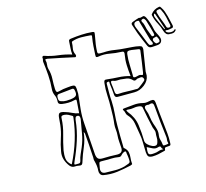

<svg xmlns="http://www.w3.org/2000/svg" viewBox="-94 -948 1188 1109"><g transform="rotate(-10 500.0 -393.5)"><path d="M944 -679Q931 -677 922.5 -684Q914 -691 909 -704Q900 -729 885 -751Q870 -773 862 -798Q861 -802 860 -804.5Q859 -807 861 -810Q877 -836 908 -844Q913 -846 916 -843Q919 -840 921 -837Q931 -825 937.5 -811Q944 -797 949 -783Q954 -769 958.5 -754.5Q963 -740 968 -725Q971 -712 960 -710Q952 -708 944 -705.5Q936 -703 928 -704Q923 -706 922 -701Q921 -697 925 -695Q933 -688 948.5 -688.5Q964 -689 971 -696Q973 -698 974.5 -700Q976 -702 979 -700Q982 -698 980.5 -695.5Q979 -693 977 -691Q969 -678 944 -679ZM943 -716Q959 -717 954 -732Q950 -744 946.5 -756Q943 -768 939 -780Q932 -802 918 -824Q914 -832 908.5 -831Q903 -830 897 -828Q886 -824 891 -812Q899 -789 910.5 -767Q922 -745 931 -722Q935 -716 943 -716ZM917 -712H920V-717Q910 -740 900 -762.5Q890 -785 880 -807Q878 -811 875 -810Q872 -809 872 -804Q871 -798 873 -792.5Q875 -787 878 -782Q888 -764 897.5 -746.5Q907 -729 917 -712ZM783 -802Q789 -800 793 -801.5Q797 -803 801 -804Q810 -809 815.5 -806Q821 -803 826 -795Q845 -763 856 -725Q860 -710 868.5 -697.5Q877 -685 884 -671Q891 -655 885 -643Q879 -631 861 -628Q854 -627 845.5 -625.5Q837 -624 829 -623Q811 -620 803 -635Q792 -655 781 -675.5Q770 -696 760 -717Q749 -741 738 -767Q732 -779 745 -785Q756 -790 765 -794.5Q774 -799 783 -802ZM854 -691Q853 -694 852.5 -697Q852 -700 851 -703Q846 -717 840.5 -732Q835 -747 829 -761Q826 -768 823.5 -775Q821 -782 816 -787Q811 -794 804 -792Q790 -787 797 -776Q805 -766 809 -753Q813 -740 817 -729Q822 -719 827 -708.5Q832 -698 837 -688Q839 -684 842 -683.5Q845 -683 848 -684Q854 -686 854 -691ZM827 -636Q841 -635 836 -649Q832 -656 828 -662.5Q824 -669 822 -676Q812 -701 803 -725Q794 -749 784 -774Q783 -778 781.5 -782.5Q780 -787 773 -786Q742 -783 755 -753Q756 -752 756.5 -750.5Q757 -749 758 -747Q771 -723 783 -699Q795 -675 807 -651Q810 -645 814 -640Q818 -635 827 -636ZM368 -660Q364 -680 364 -698.5Q364 -717 363 -735Q362 -744 366 -747.5Q370 -751 377 -752Q408 -759 439.5 -763.5Q471 -768 503 -768Q516 -768 516.5 -761.5Q517 -755 516 -749Q515 -731 513 -712.5Q511 -694 511 -676V-673Q510 -645 515 -641Q520 -637 548 -641Q580 -646 612 -643.5Q644 -641 676 -642Q697 -642 717.5 -642.5Q738 -643 759 -640Q770 -639 773.5 -633Q777 -627 777 -618Q775 -586 772.5 -554Q770 -522 768 -490Q768 -484 769 -478Q770 -472 770 -466Q769 -435 742.5 -410.5Q716 -386 684 -383Q659 -380 635 -378.5Q611 -377 586 -374Q568 -371 565 -389Q562 -406 559 -422.5Q556 -439 552 -455Q551 -460 551 -465.5Q551 -471 543 -469Q536 -468 535 -463Q534 -458 535 -453Q537 -428 539 -403.5Q541 -379 545 -355Q550 -318 550 -281.5Q550 -245 553 -209Q555 -179 558.5 -149Q562 -119 565 -89Q565 -85 565.5 -81Q566 -77 570 -75Q587 -63 591.5 -47Q596 -31 595.5 -14Q595 3 598 19Q600 23 596 25.5Q592 28 587 30Q547 43 506.5 52Q466 61 422 57Q410 55 404.5 46Q399 37 399 27Q399 11 396 -2.5Q393 -16 388 -30Q384 -38 384 -47Q384 -56 382 -64Q373 -130 361 -197Q361 -199 355 -208Q354 -162 340.5 -121.5Q327 -81 318 -40Q317 -32 313 -26Q309 -20 298 -21Q283 -23 268 -20.5Q253 -18 239 -32Q221 -52 212.5 -74Q204 -96 207 -121Q210 -159 219 -196.5Q228 -234 229 -271V-308Q228 -334 236.5 -340Q245 -346 269 -340Q289 -336 308 -328.5Q327 -321 348 -319Q348 -337 347.5 -354.5Q347 -372 347 -389Q347 -398 344.5 -399.5Q342 -401 333 -398Q316 -392 298 -390Q280 -388 262 -389Q252 -389 244.5 -393Q237 -397 237 -409Q237 -429 227 -446Q217 -463 217 -484Q217 -525 210.5 -566Q204 -607 195 -647Q194 -653 195.5 -659Q197 -665 195 -672Q194 -675 197 -679Q200 -683 206 -681Q245 -671 286 -670Q327 -669 368 -660ZM678 -479Q671 -512 667 -544Q663 -576 666 -609Q667 -616 664.5 -621.5Q662 -627 649 -626Q615 -624 581.5 -627.5Q548 -631 514 -622Q507 -620 502.5 -621.5Q498 -623 498 -635Q497 -661 496.5 -686.5Q496 -712 498 -737Q499 -742 498.5 -746.5Q498 -751 491 -751Q463 -751 436 -749Q409 -747 383 -736Q377 -733 378 -728Q379 -711 377 -693.5Q375 -676 385 -659Q390 -652 387 -645Q384 -641 380.5 -642Q377 -643 373 -643Q336 -648 298 -652.5Q260 -657 222 -661Q217 -661 212.5 -660.5Q208 -660 210 -654Q215 -641 214 -628Q213 -615 217 -603Q229 -573 230 -542Q231 -511 235 -480Q237 -468 241 -464Q245 -460 255 -464Q268 -469 281.5 -472.5Q295 -476 308 -478Q332 -483 342 -482.5Q352 -482 355.5 -473Q359 -464 361 -440Q362 -436 362 -432.5Q362 -429 362 -425Q361 -382 360.5 -339.5Q360 -297 367 -255Q375 -209 382 -162Q389 -115 397 -68Q401 -50 409.5 -43.5Q418 -37 437 -39Q458 -42 480 -43.5Q502 -45 524 -46Q558 -49 553 -81Q550 -100 547 -118.5Q544 -137 544 -155Q544 -172 540.5 -188.5Q537 -205 537 -222Q538 -245 537 -268.5Q536 -292 534 -315Q532 -353 526.5 -390.5Q521 -428 522 -465Q522 -476 525.5 -480.5Q529 -485 540 -484Q574 -483 608.5 -484.5Q643 -486 678 -479ZM878 -651Q878 -659 871.5 -669.5Q865 -680 862 -678Q857 -675 850 -673.5Q843 -672 841 -664Q840 -657 847.5 -647.5Q855 -638 860 -639Q866 -641 871.5 -642.5Q877 -644 878 -651ZM691 -483Q690 -470 696.5 -468.5Q703 -467 713 -471Q720 -474 726.5 -475.5Q733 -477 739 -475Q748 -471 750 -476Q752 -481 752 -485Q754 -517 756 -548.5Q758 -580 759 -611Q761 -624 749 -624Q736 -624 723.5 -625.5Q711 -627 697 -626Q687 -625 684 -620Q681 -615 681 -606Q680 -576 684 -545.5Q688 -515 691 -483ZM696 -399Q706 -398 715 -406Q724 -414 734 -423Q741 -430 748.5 -437.5Q756 -445 749 -455Q743 -464 732.5 -461.5Q722 -459 712 -457Q709 -454 707 -453Q696 -445 687 -454Q671 -468 652.5 -469Q634 -470 616 -470Q606 -469 595 -467.5Q584 -466 573 -470Q557 -474 561 -456Q564 -443 566.5 -430.5Q569 -418 571 -404Q574 -387 591 -390Q616 -394 641.5 -395Q667 -396 696 -399ZM306 -406Q309 -406 311.5 -406.5Q314 -407 317 -408Q341 -413 347 -423.5Q353 -434 345 -457Q342 -466 333 -465Q313 -461 292.5 -457Q272 -453 251 -449Q241 -446 241 -435Q241 -416 247 -410.5Q253 -405 272 -403Q290 -402 306 -406ZM253 -36Q254 -37 254.5 -37.5Q255 -38 256 -39Q281 -102 295 -167Q309 -232 311 -299Q311 -303 311 -306Q311 -309 307 -311Q297 -316 286 -320.5Q275 -325 262 -325Q253 -325 247.5 -322Q242 -319 243 -307Q245 -261 236 -215.5Q227 -170 222 -124Q220 -97 224.5 -75Q229 -53 253 -36ZM819 -171Q824 -146 829.5 -117.5Q835 -89 836 -60Q837 -51 835 -47Q833 -43 823 -42Q816 -41 807.5 -39.5Q799 -38 800 -24Q800 -20 791 -18Q775 -12 758 -7Q741 -2 723 0Q704 1 697.5 -5.5Q691 -12 688 -30Q684 -59 681.5 -87.5Q679 -116 671 -143Q663 -173 655 -204.5Q647 -236 621 -259Q614 -265 611.5 -274.5Q609 -284 603 -291Q595 -300 610 -302Q638 -307 666 -312.5Q694 -318 723 -313Q734 -311 746 -314Q758 -317 768 -320Q781 -323 786.5 -318.5Q792 -314 794 -302Q799 -271 805.5 -238.5Q812 -206 819 -171ZM292 -33Q305 -32 307 -47Q309 -67 315.5 -85Q322 -103 328 -122Q341 -162 344 -203Q347 -244 351 -285Q351 -293 348 -299.5Q345 -306 336 -306Q326 -306 323.5 -298Q321 -290 321 -282Q320 -222 307 -165Q294 -108 274 -52Q268 -35 270.5 -32.5Q273 -30 292 -33ZM753 -298Q717 -301 732 -269Q742 -249 746.5 -227Q751 -205 760 -184Q768 -168 774.5 -150Q781 -132 779 -112Q778 -98 783.5 -85.5Q789 -73 791 -60Q793 -50 799 -51Q805 -52 811 -53Q816 -54 821.5 -55.5Q827 -57 824 -63Q820 -72 821 -80.5Q822 -89 820 -97Q810 -142 801.5 -187Q793 -232 785 -278Q783 -295 776.5 -300.5Q770 -306 753 -298ZM764 -131Q764 -141 759.5 -148.5Q755 -156 752 -164Q742 -195 732.5 -226Q723 -257 715 -288Q713 -296 700 -298Q682 -300 664.5 -295Q647 -290 628 -291Q618 -291 620 -286.5Q622 -282 625 -278Q663 -240 674 -193Q685 -146 690 -97Q691 -86 703 -75.5Q715 -65 730.5 -60Q746 -55 755 -60Q760 -63 761.5 -68Q763 -73 764 -77Q767 -91 765 -104.5Q763 -118 764 -131ZM791 -30Q782 -36 779.5 -44.5Q777 -53 761 -46Q747 -40 730.5 -46Q714 -52 698 -59V-49Q697 -24 703.5 -17.5Q710 -11 735 -16Q749 -18 761.5 -24Q774 -30 791 -30ZM584 -17Q583 -25 581 -31Q579 -37 578 -42Q577 -56 571.5 -56Q566 -56 557 -49Q551 -44 545.5 -36.5Q540 -29 529 -30Q507 -32 485.5 -29Q464 -26 442 -25Q419 -24 415.5 -20.5Q412 -17 411 6Q411 9 410.5 11.5Q410 14 410 17Q410 46 438 45Q467 43 495.5 41Q524 39 552 29Q571 21 578.5 17Q586 13 586.5 6Q587 -1 584 -17Z"/></g></svg>

Font: Rock 3D
Style: Regular
Weight: 400
Version: Version 1.000